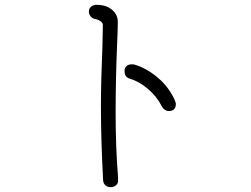

<svg xmlns="http://www.w3.org/2000/svg" viewBox="-20 -781 1040 797"><path d="M408 -33Q399 -200 399 -338Q399 -445 405 -583L407 -677Q407 -686 397 -693Q387 -700 372 -703Q362 -705 355.5 -714Q349 -723 349 -733Q349 -746 358.5 -753.5Q368 -761 381 -761Q420 -761 444.5 -741Q469 -721 469 -690Q469 -659 466 -594Q460 -452 460 -313Q460 -168 470 -46V-29Q470 -19 461 -11.5Q452 -4 439 -4Q427 -4 418 -11.5Q409 -19 408 -33ZM652 -339Q631 -381 593.5 -412.5Q556 -444 517 -455Q506 -459 501.5 -466.5Q497 -474 497 -487Q497 -500 505.5 -507Q514 -514 526 -514Q535 -514 538 -513Q585 -499 627.5 -465Q670 -431 695 -386Q700 -378 705 -366Q710 -354 710 -350Q710 -320 680 -320Q672 -320 664 -325.5Q656 -331 652 -339Z"/></svg>

Font: Tsukimi Rounded
Style: Regular
Weight: 400
Designer: Takashi Funayama
Foundry: Takashi Funayama
Version: Version 1.032; ttfautohint (v1.8.3)